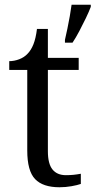

<svg xmlns="http://www.w3.org/2000/svg" viewBox="-20 -780 403 810"><path d="M231 10Q161 10 128 -24.5Q95 -59 95 -145V-485H19V-522Q40 -522 61 -530Q82 -538 96 -553Q111 -568 121 -593Q131 -618 136 -658H182V-536H312V-485H182V-142Q182 -89 201.5 -65Q221 -41 258 -41Q275 -41 290 -42.5Q305 -44 321 -47V-4Q307 1 282 5.5Q257 10 231 10ZM254 -612Q259 -634 264.5 -660Q270 -686 274.5 -712Q279 -738 282 -760H363V-751Q355 -730 342 -703Q329 -676 314.5 -648.5Q300 -621 286 -600H254Z"/></svg>

Font: Noto Serif Hentaigana EL
Style: Regular
Weight: 400
Designer: Kazuhiro Yamada
Foundry: nipponia
Version: Version 1.000